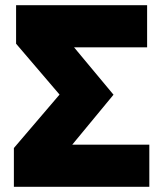

<svg xmlns="http://www.w3.org/2000/svg" viewBox="-20 -720 632 740"><path d="M33.5 0V-149.5L209.5 -355.5L42 -551.5V-700H547V-537.5H265.5L417.5 -355L258.5 -162.5H555.5V0Z"/></svg>

Font: Geologica ExtraBold
Style: Regular
Weight: 800
Designer: Sindre Bremnes, Frode Helland
Foundry: Monokrom Skriftforlag AS
Version: Version 1.010;gftools[0.9.28]